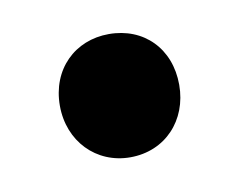

<svg xmlns="http://www.w3.org/2000/svg" viewBox="-35 -192 305 244"><g transform="rotate(-10 117.5 -70.5)"><path d="M117 -150C73 -150 40 -118 40 -71C40 -25 73 9 117 9C162 9 194 -25 194 -71C194 -118 162 -150 117 -150Z"/></g></svg>

Font: Juman SemiBold
Style: Regular
Weight: 600
Designer: Bandar Raffah (Arabic) Julieta Ulanovsky (Latin)
Foundry: Caramella
Version: Version 5.022;PS 005.022;hotconv 1.0.88;makeotf.lib2.5.64775